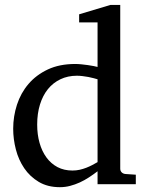

<svg xmlns="http://www.w3.org/2000/svg" viewBox="-20 -757 604 789"><path d="M380.9 -431.2Q374.5 -433.1 364.5 -435.8Q354.5 -438.5 343 -440.7Q331.5 -442.9 319.1 -444.3Q306.6 -445.8 295.9 -445.8Q258.8 -445.8 228.5 -431.4Q198.2 -417 177 -390.9Q155.8 -364.7 144.3 -327.6Q132.8 -290.5 132.8 -245.1Q132.8 -204.1 142.6 -169.7Q152.3 -135.3 170.9 -109.9Q189.5 -84.5 216.3 -70.3Q243.2 -56.2 277.8 -56.2Q293 -56.2 307.1 -59.3Q321.3 -62.5 334.5 -67.6Q347.7 -72.8 359.4 -78.9Q371.1 -85 380.9 -90.8ZM380.9 0V-53.2Q363.8 -40 345.5 -28.1Q327.1 -16.1 307.9 -7.3Q288.6 1.5 268.3 6.8Q248 12.2 226.1 12.2Q175.8 12.2 139.4 -9.5Q103 -31.2 79.6 -65.7Q56.2 -100.1 45.2 -142.8Q34.2 -185.5 34.2 -228Q34.2 -278.8 49.8 -326.9Q65.4 -375 97.2 -412.1Q128.9 -449.2 176.8 -471.7Q224.6 -494.1 289.1 -494.1Q300.8 -494.1 314.5 -492.7Q328.1 -491.2 341.1 -489.5Q354 -487.8 364.5 -485.6Q375 -483.4 380.9 -481.9V-665H305.2V-698.2L434.1 -736.8H474.1V-64Q474.1 -54.7 480 -48.8Q485.8 -43 495.1 -42L538.1 -39.1V0Z"/></svg>

Font: Charis SIL Phon
Style: Regular
Weight: 400
Foundry: SIL International
Version: Version 5.000